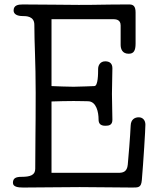

<svg xmlns="http://www.w3.org/2000/svg" viewBox="-20 -841 707 861"><path d="M602 -315C585 -315 567 -306 566 -278C564 -231 556 -134 553 -103C550 -69 530 -66 510 -66H211V-386C249 -387 272 -388 310 -388C341 -388 360 -387 374 -387C413 -387 422 -336 422 -306C422 -289 428 -277 453 -277C470 -277 484 -281 484 -304C484 -341 482 -382 482 -420C482 -458 484 -497 484 -535C484 -557 471 -566 452 -566C428 -566 420 -546 420 -532C420 -511 420 -455 403 -455C392 -455 342 -452 310 -452C271 -452 249 -454 211 -455V-755H484C497 -755 521 -755 521 -727V-640C521 -622 528 -600 557 -600C580 -600 588 -614 588 -646V-785C588 -813 578 -821 560 -821C442 -821 432 -819 333 -819C283 -819 171 -821 82 -821C62 -821 41 -818 41 -794C41 -777 58 -769 81 -769C97 -769 134 -769 134 -730C134 -645 140 -566 140 -425C140 -235 138 -217 138 -84C138 -56 116 -48 77 -48C51 -48 38 -42 38 -21C38 -3 61 0 84 0C165 0 256 -2 337 -2C418 -2 493 0 574 0C601 0 613 0 616 -33C623 -114 632 -259 632 -282C632 -302 620 -315 602 -315Z"/></svg>

Font: Life Savers
Style: Bold
Weight: 700
Designer: Pablo Impallari, Rodrigo Fuenzalida, Brenda Gallo
Foundry: Pablo Impallari, Rodrigo Fuenzalida, Brenda Gallo
Version: Version 3.000